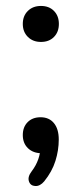

<svg xmlns="http://www.w3.org/2000/svg" viewBox="-20 -610 274 646"><path d="M86.4 -33.4Q116.3 -72.6 116.3 -119L120.5 -94.4Q91.9 -94.4 74.3 -111.1Q56.7 -127.9 56.7 -155.6Q56.7 -182.6 73 -199Q89.3 -215.5 116.5 -215.5Q145.2 -215.5 161.4 -195.8Q177.7 -176.1 177.7 -140.5Q177.7 -104.4 166.5 -68.6Q155.3 -32.7 128.7 0.2Q114.7 16.8 98.4 15.9Q82.1 14.9 77.3 -0.1Q72.4 -15.1 86.4 -33.4ZM56.7 -529.5Q56.7 -556.5 73.7 -573.2Q90.6 -590 117.9 -590Q145.2 -590 161.6 -573.2Q178.1 -556.5 178.1 -529.5Q178.1 -502.4 161.6 -485.7Q145.2 -468.9 117.9 -468.9Q90.6 -468.9 73.7 -485.9Q56.7 -502.8 56.7 -529.5Z"/></svg>

Font: SN Pro Thin
Style: Regular
Weight: 200
Designer: Tobias Whetton
Foundry: Supernotes
Version: Version 1.003;Glyphs 3.3 (3324)